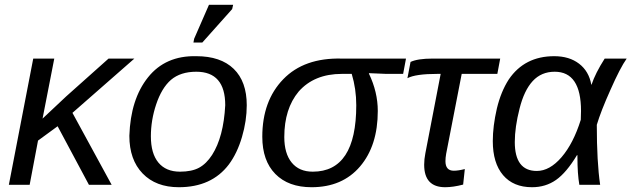

<svg xmlns="http://www.w3.org/2000/svg" viewBox="-20 -773 2641 803"><path d="M447 0H352L221 -245L139 -185L104 0H17L119 -528H207L158 -277L257 -370L434 -528H542L283 -301Z M1012 -333Q1012 -268 992 -200Q972 -132 937 -85Q865 10 728 10Q632 10 576.5 -47.5Q521 -105 521 -205Q526 -358 599 -449.5Q672 -541 801 -538Q903 -538 957.5 -485Q1012 -432 1012 -333ZM922 -333Q922 -473 801 -473Q735 -473 695 -439Q656 -405 633 -336Q611 -270 611 -203Q611 -131 642.5 -93Q674 -55 733 -55Q782 -55 812.5 -71.5Q843 -88 867 -125Q915 -200 922 -333ZM826 -595H789L792 -611L854 -753H955L951 -735Z M1283 10Q1186 10 1131.5 -45.5Q1077 -101 1077 -201Q1077 -351 1164.5 -441.5Q1252 -532 1409 -528H1678L1666 -464H1595L1523 -467V-465Q1560 -388 1560 -309Q1560 -164 1486 -77Q1412 10 1283 10ZM1288 -55Q1470 -55 1470 -333Q1470 -401 1451 -464H1410Q1294 -464 1229 -390Q1169 -318 1169 -200Q1169 -131 1200 -93Q1231 -55 1288 -55Z M1823 -464H1810Q1718 -464 1684 -446L1697 -514Q1727 -528 1789 -528H2072L2060 -464H1911L1846 -130Q1843 -113 1843 -99Q1843 -59 1878 -59Q1897 -59 1924 -66L1917 -1Q1875 10 1842 10Q1754 10 1754 -84Q1754 -107 1759 -132Z M2298 -538Q2361 -538 2402 -506.5Q2443 -475 2453 -419H2454Q2470 -467 2509 -528H2601Q2574 -490 2533 -397Q2493 -308 2476 -251Q2476 -95 2490 0H2403Q2395 -46 2395 -116V-124H2393Q2349 -51 2305.5 -20.5Q2262 10 2205 10Q2127 10 2084 -40.5Q2041 -91 2041 -183Q2041 -245 2058 -319Q2075 -390 2108 -441Q2174 -538 2298 -538ZM2300 -473Q2244 -473 2208 -434Q2172 -395 2153 -319Q2133 -241 2133 -179Q2133 -58 2225 -58Q2279 -58 2328.5 -115.5Q2378 -173 2409 -272L2410 -309Q2410 -473 2300 -473Z"/></svg>

Font: Libra Sans
Style: Italic
Weight: 400
Italic angle: -12°
Foundry: Context Ltd
Version: Version 1.002